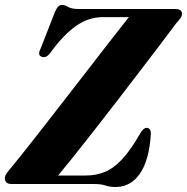

<svg xmlns="http://www.w3.org/2000/svg" viewBox="-28 -736 748 768"><path d="M347 0H18.5Q-8.5 0 -8.5 -22.5Q-8.5 -31.5 -2.2 -41.2Q4 -51 13 -61Q26.5 -77 54.5 -112Q82.5 -147 120 -195Q157.5 -243 200 -297.8Q242.5 -352.5 285.8 -408.2Q329 -464 368.2 -514.8Q407.5 -565.5 438.5 -605.2Q469.5 -645 487.5 -667.5H383.5Q325.5 -667.5 275 -631.5Q224.5 -595.5 173.5 -525Q164 -512 155 -508.8Q146 -505.5 137.5 -509.5Q121 -516 135 -543L192.5 -690Q200 -705.5 205.5 -710.8Q211 -716 221.5 -716Q232 -716 245.5 -708Q259 -700 286 -700H672Q700 -700 700 -681Q700 -672 693.5 -662.8Q687 -653.5 676.5 -642.5Q654 -612 616.8 -563Q579.5 -514 534.2 -454.8Q489 -395.5 440.8 -333Q392.5 -270.5 347 -212.2Q301.5 -154 264.2 -107.5Q227 -61 204.5 -34H316Q355.5 -34 390.2 -47.8Q425 -61.5 459.5 -98Q494 -134.5 533 -202.5Q545.5 -224.5 558 -224.5Q575.5 -224.5 575.5 -200.5Q569 -96 532 -42Q495 12 434 12Q411 12 393.8 6Q376.5 0 347 0Z"/></svg>

Font: Fraunces 72pt
Style: Bold Italic
Weight: 700
Italic angle: -16°
Version: Version 1.000;[b76b70a41]